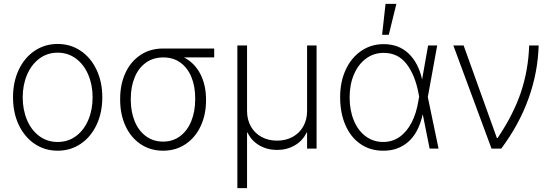

<svg xmlns="http://www.w3.org/2000/svg" viewBox="-20 -764 2835 987"><path d="M46.9 -263.7Q46.9 -342.8 76.4 -405.3Q106 -467.8 158.2 -502.9Q210.4 -538.1 276.4 -538.1Q342.3 -538.1 394.5 -502.9Q446.8 -467.8 476.3 -405.3Q505.9 -342.8 505.9 -263.7Q505.9 -184.6 476.3 -122.1Q446.8 -59.6 394.5 -24.4Q342.3 10.7 276.4 10.7Q210.4 10.7 158.2 -24.4Q106 -59.6 76.4 -122.1Q46.9 -184.6 46.9 -263.7ZM456.1 -263.7Q456.1 -327.1 433.8 -379.6Q411.6 -432.1 370.8 -462.6Q330.1 -493.2 276.4 -493.2Q222.7 -493.2 181.9 -462.4Q141.1 -431.6 118.9 -379.4Q96.7 -327.1 96.7 -263.7Q96.7 -199.7 118.9 -147.2Q141.1 -94.7 181.9 -64.5Q222.7 -34.2 276.4 -34.2Q330.1 -34.2 370.8 -64.5Q411.6 -94.7 433.8 -147.2Q456.1 -199.7 456.1 -263.7Z M818.4 -514.6H1081.1V-468.8H925.8Q980.5 -440.4 1009.8 -383.8Q1039.1 -327.1 1039.1 -252V-247.1Q1039.1 -174.8 1011.7 -116Q984.4 -57.1 934.1 -23.2Q883.8 10.7 818.4 10.7Q752.9 10.7 702.6 -23.2Q652.3 -57.1 625 -116.7Q597.7 -176.3 597.7 -251V-256.8Q597.7 -330.6 624.8 -389.2Q651.9 -447.8 701.9 -481.2Q752 -514.6 818.4 -514.6ZM818.4 -36.1Q869.1 -36.1 906.5 -64.5Q943.8 -92.8 963.6 -142.1Q983.4 -191.4 983.4 -253.9V-259.8Q983.4 -319.3 964.4 -366.7Q945.3 -414.1 908.4 -441.4Q871.6 -468.8 819.3 -468.8Q767.1 -468.8 729.2 -441.2Q691.4 -413.6 671.9 -365.2Q652.3 -316.9 652.3 -256.8V-251Q652.3 -189.5 672.4 -140.6Q692.4 -91.8 730 -64Q767.6 -36.1 818.4 -36.1Z M1200.2 -530.3H1250V-193.4Q1250 -148.9 1269.5 -114.3Q1289.1 -79.6 1324 -60.3Q1358.9 -41 1404.3 -41Q1449.2 -41 1484.4 -60.3Q1519.5 -79.6 1539.1 -114.3Q1558.6 -148.9 1558.6 -193.4V-530.3H1607.4V0H1558.6V-82H1555.7Q1536.1 -40.5 1495.4 -16.8Q1454.6 6.8 1404.3 6.8Q1353.5 6.8 1313 -16.8Q1272.5 -40.5 1252.9 -82H1250V203.1H1200.2Z M1728.5 -264.6Q1728.5 -343.3 1757.1 -405.3Q1785.6 -467.3 1836.7 -502.2Q1887.7 -537.1 1952.1 -537.1Q2029.3 -537.1 2079.8 -489.5Q2130.4 -441.9 2149.9 -356L2180.7 -530.3H2227.5L2179.2 -265.1L2234.4 0H2188.5L2153.8 -173.8H2152.3Q2131.3 -80.1 2077.9 -34.2Q2024.4 11.7 1949.2 10.7Q1882.8 10.7 1832.8 -23.9Q1782.7 -58.6 1755.6 -121.1Q1728.5 -183.6 1728.5 -264.6ZM1950.2 -34.2Q1997.1 -34.2 2034.2 -60.3Q2071.3 -86.4 2095.9 -134Q2120.6 -181.6 2130.9 -246.1L2134.8 -268.1L2131.8 -282.2Q2114.7 -376 2070.8 -434.1Q2026.9 -492.2 1952.1 -492.2Q1901.4 -492.2 1861.6 -462.9Q1821.8 -433.6 1799.6 -381.6Q1777.3 -329.6 1777.3 -263.7Q1777.3 -197.3 1798.8 -145Q1820.3 -92.8 1859.6 -63.5Q1898.9 -34.2 1950.2 -34.2ZM1961.9 -744.1H2017.6L1978.5 -585H1944.3Z M2310.5 -530.3H2363.3L2534.2 -54.7H2538.1Q2620.1 -176.3 2658.2 -290.8Q2696.3 -405.3 2700.2 -530.3H2749Q2745.1 -391.6 2697 -257.6Q2648.9 -123.5 2556.6 0H2506.8Z"/></svg>

Font: Pretendard GOV ExtraLight
Style: Regular
Weight: 200
Designer: Base glyphs from Inter by Rasmus Andersson; Hangeul glyphs from Noto Sans CJK(Source Han Sans) by Jang Soo-young and Kan
Foundry: Kil Hyung-jin
Version: Version 1.309